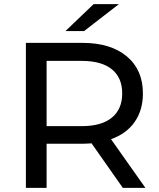

<svg xmlns="http://www.w3.org/2000/svg" viewBox="-20 -907 767 927"><path d="M554 -887 386 -757H296L432 -887ZM682 0H573L422 -215Q394 -213 378 -213H205V0H105V-700H378Q514 -700 592 -635Q670 -570 670 -456Q670 -375 630 -318Q590 -261 516 -235ZM375 -298Q470 -298 520 -339Q570 -380 570 -456Q570 -532 520 -572.5Q470 -613 375 -613H205V-298Z"/></svg>

Font: Montserrat
Style: Regular
Weight: 500
Designer: Julieta Ulanovsky
Foundry: Julieta Ulanovsky
Version: Version 7.200;PS 007.200;hotconv 1.0.88;makeotf.lib2.5.64775